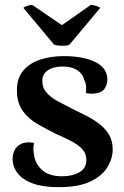

<svg xmlns="http://www.w3.org/2000/svg" viewBox="-20 -760 514 794"><path d="M222 14Q157 14 115 -1.5Q73 -17 52.5 -44Q32 -71 32 -104Q32 -122 40 -138.5Q48 -155 67.5 -165Q87 -175 121 -169Q118 -156 118 -144.5Q118 -133 121 -119Q125 -84 153.5 -57.5Q182 -31 237 -31Q279 -31 308 -47.5Q337 -64 337 -98Q337 -126 319 -144.5Q301 -163 272.5 -177.5Q244 -192 212 -206Q174 -225 136 -246.5Q98 -268 74 -301.5Q50 -335 50 -387Q50 -438 77 -469Q104 -500 148 -514Q192 -528 243 -528Q324 -528 374 -503.5Q424 -479 424 -430Q424 -409 411.5 -392Q399 -375 368 -373Q359 -372 351 -373Q343 -374 335 -375Q337 -387 336 -402Q335 -417 329 -428Q322 -455 299 -470Q276 -485 239 -485Q217 -485 198 -479Q179 -473 167 -460Q155 -447 155 -426Q155 -397 172.5 -377Q190 -357 218.5 -341.5Q247 -326 279 -310Q308 -296 337.5 -281Q367 -266 392 -246.5Q417 -227 431.5 -202Q446 -177 446 -142Q446 -105 424.5 -69Q403 -33 354 -9.5Q305 14 222 14ZM113 -740 236 -656 356 -740Q363 -740 377.5 -735.5Q392 -731 394 -727L267 -575Q261 -572 248.5 -571Q236 -570 223 -571.5Q210 -573 204 -575L77 -727Q78 -731 92 -735.5Q106 -740 113 -740Z"/></svg>

Font: Arima SemiBold
Style: Regular
Weight: 600
Designer: Joana Correia and Natanael Gama
Foundry: NDISCOVER
Version: Version 1.101;gftools[0.9.23]